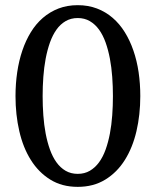

<svg xmlns="http://www.w3.org/2000/svg" viewBox="-20 -707 603 743"><path d="M417 -335Q417 -372.6 414.3 -409.4Q411.6 -446.3 405.3 -480Q398.9 -513.7 388.7 -542.5Q378.4 -571.3 363.3 -592.3Q348.1 -613.3 327.6 -625.2Q307.1 -637.2 280.8 -637.2Q254.4 -637.2 233.9 -625.2Q213.4 -613.3 198.5 -592.3Q183.6 -571.3 173.3 -542.5Q163.1 -513.7 156.7 -480Q150.4 -446.3 147.7 -409.4Q145 -372.6 145 -335Q145 -297.4 147.7 -260.5Q150.4 -223.6 156.7 -190.2Q163.1 -156.7 173.3 -128.2Q183.6 -99.6 198.5 -78.9Q213.4 -58.1 233.9 -46.1Q254.4 -34.2 280.8 -34.2Q307.1 -34.2 327.6 -46.1Q348.1 -58.1 363.3 -78.9Q378.4 -99.6 388.7 -128.2Q398.9 -156.7 405.3 -190.2Q411.6 -223.6 414.3 -260.5Q417 -297.4 417 -335ZM522.9 -335Q522.9 -263.2 508.1 -199.5Q493.2 -135.7 463.1 -87.9Q433.1 -40 387.5 -12Q341.8 16.1 280.8 16.1Q219.7 16.1 174.6 -12Q129.4 -40 99.4 -87.9Q69.3 -135.7 54.7 -199.5Q40 -263.2 40 -335Q40 -382.8 46.6 -427.5Q53.2 -472.2 66.4 -511.2Q79.6 -550.3 99.4 -582.5Q119.1 -614.7 146 -637.9Q172.9 -661.1 206.5 -674.1Q240.2 -687 280.8 -687Q321.3 -687 355.2 -674.1Q389.2 -661.1 416 -637.9Q442.9 -614.7 462.9 -582.5Q482.9 -550.3 496.3 -511.2Q509.8 -472.2 516.4 -427.5Q522.9 -382.8 522.9 -335Z"/></svg>

Font: BabelStone Ogham Stemless
Style: Regular
Weight: 400
Designer: Andrew West
Foundry: BabelStone
Version: Version 2.02 March 14, 2022